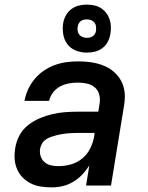

<svg xmlns="http://www.w3.org/2000/svg" viewBox="-20 -804 640 832"><path d="M204 8Q181 8 157.5 4.5Q134 1 114 -9Q94 -19 78.5 -34.5Q63 -50 54 -71Q45 -92 43.5 -115.5Q42 -139 46 -162Q50 -190 64 -216.5Q78 -243 101.5 -261.5Q125 -280 152 -291.5Q179 -303 207 -309.5Q235 -316 263 -318Q291 -320 318 -320H406L412 -358Q415 -377 409.5 -396Q404 -415 389.5 -426.5Q375 -438 356 -442Q337 -446 317 -446Q298 -446 278.5 -442.5Q259 -439 241 -429.5Q223 -420 210 -403.5Q197 -387 193 -367H86Q91 -393 102 -417Q113 -441 130 -461.5Q147 -482 169.5 -497.5Q192 -513 217 -522Q242 -531 267 -534.5Q292 -538 317 -538Q339 -538 360 -536Q381 -534 401 -529Q421 -524 439.5 -515Q458 -506 473 -493Q488 -480 499 -463.5Q510 -447 515.5 -427Q521 -407 521 -385.5Q521 -364 517 -343L461 0H353L367 -87Q354 -66 336.5 -47.5Q319 -29 297 -16Q275 -3 251.5 2.5Q228 8 204 8Q204 8 204 8Q204 8 204 8ZM234 -84Q260 -84 287 -91.5Q314 -99 336 -117Q358 -135 370.5 -160Q383 -185 388 -212L390 -228H318Q307 -228 295 -227.5Q283 -227 271.5 -226Q260 -225 248.5 -223Q237 -221 225 -218Q213 -215 201.5 -211Q190 -207 179.5 -200Q169 -193 162.5 -182.5Q156 -172 154 -160Q151 -143 156 -127.5Q161 -112 173 -101.5Q185 -91 201 -87.5Q217 -84 234 -84ZM356 -576Q331 -576 308.5 -585Q286 -594 272 -612.5Q258 -631 254 -655.5Q250 -680 254 -705Q257 -722 266 -738Q275 -754 290 -765Q305 -776 322 -780Q339 -784 356 -784Q373 -784 389 -780.5Q405 -777 418 -768.5Q431 -760 440.5 -747.5Q450 -735 455 -720Q460 -705 460.5 -688.5Q461 -672 458 -655Q455 -638 446.5 -622Q438 -606 423 -595Q408 -584 390.5 -580Q373 -576 356 -576ZM356 -640Q363 -640 369.5 -641.5Q376 -643 382 -647Q388 -651 391.5 -657.5Q395 -664 396 -670Q397 -680 396 -689.5Q395 -699 389.5 -706Q384 -713 375 -716.5Q366 -720 356 -720Q350 -720 343 -718.5Q336 -717 330.5 -713Q325 -709 321.5 -702.5Q318 -696 317 -690Q315 -680 316.5 -670.5Q318 -661 323.5 -654Q329 -647 338 -643.5Q347 -640 356 -640Z"/></svg>

Font: Iosevka Curly SmBdExObl
Style: Regular
Weight: 600
Width: 7
Italic angle: -9°
Monospace: yes
Designer: Belleve Invis
Foundry: Belleve Invis
Version: Version 11.1.0; ttfautohint (v1.8.3)